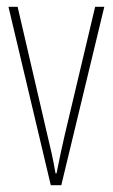

<svg xmlns="http://www.w3.org/2000/svg" viewBox="-20 -547 333 567"><path d="M130 0H161L288 -527H261L172 -152C163 -114 155 -76 147 -35H144C137 -77 128 -115 119 -152L32 -527H5Z"/></svg>

Font: Noto Sans Arabic UI XCn Th
Style: Regular
Weight: 100
Width: 2
Designer: Monotype Design Team, Nadine Chahine and Nizar Qandah
Foundry: Monotype Imaging Inc.
Version: Version 2.010